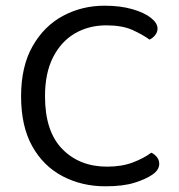

<svg xmlns="http://www.w3.org/2000/svg" viewBox="-20 -641 628 674"><path d="M533 -541Q533 -528 524.5 -517.5Q516 -507 505 -502Q480 -520 444.5 -536Q409 -552 353 -552Q292 -552 243.5 -524Q195 -496 166.5 -440.5Q138 -385 138 -303Q138 -180 198.5 -118Q259 -56 356 -56Q408 -56 447 -71Q486 -86 511 -105Q521 -101 530 -90.5Q539 -80 539 -66Q539 -56 533.5 -46.5Q528 -37 515 -28Q492 -12 452 0.5Q412 13 350 13Q267 13 199.5 -22.5Q132 -58 93 -128Q54 -198 54 -303Q54 -408 94.5 -479Q135 -550 201.5 -585.5Q268 -621 347 -621Q402 -621 444 -609Q486 -597 509.5 -578.5Q533 -560 533 -541Z"/></svg>

Font: Baloo Bhaijaan 2
Style: Regular
Weight: 400
Designer: Sanskriti Dholi, Noopur Datye and Ek Type
Foundry: Ek Type
Version: Version 1.701